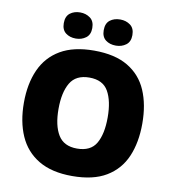

<svg xmlns="http://www.w3.org/2000/svg" viewBox="-99 -1013 994 1108"><g transform="rotate(10 398.5 -459.0)"><path d="M745 -358Q745 -247 709.5 -164.5Q674 -82 597.5 -36Q521 10 398 10Q278 10 201 -36Q124 -82 87.5 -165Q51 -248 51 -359Q51 -470 88 -552.5Q125 -635 202 -680Q279 -725 399 -725Q521 -725 597.5 -679.5Q674 -634 709.5 -551.5Q745 -469 745 -358ZM254 -358Q254 -261 287.5 -206Q321 -151 398 -151Q478 -151 510 -206Q542 -261 542 -358Q542 -455 510 -511Q478 -567 399 -567Q320 -567 287 -511Q254 -455 254 -358ZM198 -851Q198 -891 222 -909.5Q246 -928 281 -928Q315 -928 340 -909.5Q365 -891 365 -851Q365 -812 340 -793.5Q315 -775 281 -775Q246 -775 222 -793.5Q198 -812 198 -851ZM432 -851Q432 -891 456 -909.5Q480 -928 516 -928Q550 -928 575 -909.5Q600 -891 600 -851Q600 -812 575 -793.5Q550 -775 516 -775Q480 -775 456 -793.5Q432 -812 432 -851Z"/></g></svg>

Font: Noto Sans Gurmukhi UI Black
Style: Regular
Weight: 900
Designer: Jelle Bosma - Monotype Design Team
Foundry: Monotype Imaging Inc.
Version: Version 2.004; ttfautohint (v1.8.4.7-5d5b)